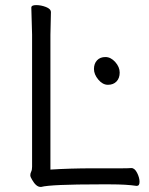

<svg xmlns="http://www.w3.org/2000/svg" viewBox="-20 -725 587 754"><path d="M178 -59Q256 -64 345 -64H458Q482 -64 495 -65H496Q509 -65 518.5 -46Q528 -27 528 -11Q528 5 517 5H516Q477 -1 413 -1H372Q180 -1 142 9H139Q122 9 106 -19Q99 -30 99 -37Q99 -44 102.5 -51Q106 -58 106 -70V-589L103 -695Q103 -705 122 -705Q141 -705 160.5 -697.5Q180 -690 180 -677L178 -588ZM450 -440Q450 -418 437.5 -405Q425 -392 404 -392Q383 -392 366 -412.5Q349 -433 349 -454Q349 -475 361 -488Q373 -501 394 -501Q415 -501 432.5 -481.5Q450 -462 450 -440Z"/></svg>

Font: QiushuiShotai
Style: Regular
Weight: 600
Designer: Fontworks Inc.
Foundry: Fontworks Inc.
Version: Version 1.250